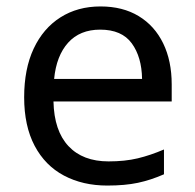

<svg xmlns="http://www.w3.org/2000/svg" viewBox="-20 -566 604 596"><path d="M292 -546Q361 -546 410.5 -516Q460 -486 486.5 -431.5Q513 -377 513 -304V-251H146Q148 -160 192.5 -112.5Q237 -65 317 -65Q368 -65 407.5 -74.5Q447 -84 489 -102V-25Q448 -7 408 1.5Q368 10 313 10Q237 10 178.5 -21Q120 -52 87.5 -113.5Q55 -175 55 -264Q55 -352 84.5 -415Q114 -478 167.5 -512Q221 -546 292 -546ZM291 -474Q228 -474 191.5 -433.5Q155 -393 148 -321H421Q420 -389 389 -431.5Q358 -474 291 -474Z"/></svg>

Font: Noto Sans Siddham
Style: Regular
Weight: 400
Designer: Monotype Design Team
Foundry: Monotype Imaging Inc.
Version: Version 2.004; ttfautohint (v1.8.4.7-5d5b)